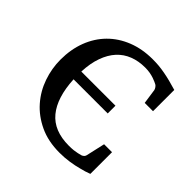

<svg xmlns="http://www.w3.org/2000/svg" viewBox="-141 -609 736 736"><g transform="rotate(45 227.5 -241.0)"><path d="M422.9 -14.2Q402.8 -6.3 379.9 -1Q360.4 4.4 335 8.3Q309.6 12.2 282.2 12.2Q220.2 12.2 173.6 -9.8Q127 -31.7 95.5 -67.6Q64 -103.5 48.1 -149.4Q32.2 -195.3 32.2 -243.2Q32.2 -298.8 49.8 -345Q67.4 -391.1 100.1 -424.3Q132.8 -457.5 179 -475.8Q225.1 -494.1 282.2 -494.1Q298.8 -494.1 314.9 -492.7Q331.1 -491.2 348.1 -488Q365.2 -484.9 383.5 -480.2Q401.9 -475.6 422.9 -469.2V-354H377.9L369.1 -415Q367.7 -420.4 364 -425.5Q360.4 -430.7 356 -433.1Q352.1 -435.1 345.7 -438Q339.4 -440.9 330.6 -443.8Q321.8 -446.8 310.1 -449Q298.3 -451.2 283.2 -451.2Q248 -451.2 219 -439.9Q189.9 -428.7 168.9 -405.8Q147.9 -382.8 135.5 -348.1Q123 -313.5 121.1 -267.1H306.2V-225.1H121.1Q126 -130.4 166.5 -81.3Q207 -32.2 288.1 -32.2Q302.2 -32.2 313.5 -33.4Q324.7 -34.7 333 -36.6Q342.3 -38.6 350.1 -41Q361.3 -46.4 362.8 -56.2L379.9 -131.8H422.9Z"/></g></svg>

Font: Charis SIL Cyr
Style: Regular
Weight: 400
Foundry: SIL International
Version: Version 5.000